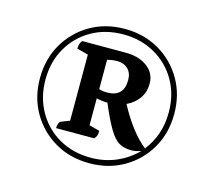

<svg xmlns="http://www.w3.org/2000/svg" viewBox="-78 -823 749 674"><g transform="rotate(15 297.0 -486.0)"><path d="M298 -242Q228 -242 173 -274Q118 -306 86 -361Q54 -416 54 -486Q54 -556 86 -611Q118 -666 173 -698Q228 -730 298 -730Q368 -730 423 -698Q478 -666 510 -611Q542 -556 542 -486Q542 -416 510 -361Q478 -306 423 -274Q368 -242 298 -242ZM154 -331Q154 -339 156.5 -346.5Q159 -354 162 -356L195 -369V-609L154 -620Q154 -640 164 -650H318Q368 -651 399.5 -628Q431 -605 431 -567Q431 -536 415 -513Q399 -490 371 -477Q393 -435 419.5 -400Q446 -365 474 -343Q497 -372 509.5 -408Q522 -444 522 -486Q522 -551 493 -601.5Q464 -652 413 -681Q362 -710 298 -710Q233 -710 182.5 -681Q132 -652 103 -601.5Q74 -551 74 -486Q74 -422 103 -371Q132 -320 182.5 -291Q233 -262 298 -262Q348 -262 390.5 -280.5Q433 -299 464 -331Q444 -324 429 -324Q404 -324 385.5 -334Q367 -344 348.5 -374.5Q330 -405 305 -464Q284 -464 265 -469V-371L303 -361Q303 -349 300.5 -342.5Q298 -336 292 -331ZM300 -614Q295 -614 286 -613Q277 -612 265 -609V-502Q279 -498 294 -498Q355 -498 355 -559Q355 -585 340 -599.5Q325 -614 300 -614Z"/></g></svg>

Font: Petrona
Style: Bold
Weight: 700
Designer: Ringo R. Seeber
Foundry: Ringo R. Seeber
Version: Version 2.001; ttfautohint (v1.8.3)